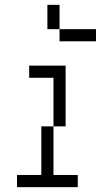

<svg xmlns="http://www.w3.org/2000/svg" viewBox="-20 -770 415 790"><path d="M150 -250V-50H50V0H300V-50H200V-250ZM100 -450H200V-250H250V-500H100ZM175 -650H225V-750H175ZM225 -600H375V-650H225Z"/></svg>

Font: LS-VG5000 Light Shifted
Style: Regular
Weight: 400
Designer: Justin Bihan, 2021
Foundry: Justin Bihan, 2021
Version: Version 1.000;Glyphs 3.1.2 (3151)